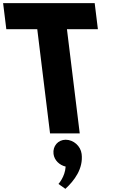

<svg xmlns="http://www.w3.org/2000/svg" viewBox="-58 -845 784 1216"><path d="M357.9 40C407.9 40 452.8 80 459 130C470.4 223 412.7 299 356.1 351L312.3 320C312.3 320 353.8 275 357.8 210C318.7 201 285.9 170 281 130C274.8 80 309.9 40 357.9 40ZM-18 -660H178L259 0H447L366 -660H562L541.7 -825H-38.3Z"/></svg>

Font: Hussar
Style: BdOpOblOne
Weight: 700
Foundry: Cannot Into Space Fonts
Version: Version 2.00